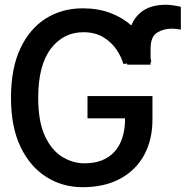

<svg xmlns="http://www.w3.org/2000/svg" viewBox="-20 -772 799 802"><path d="M616.8 -370.7V-272.4Q616.8 -188.2 582.2 -124.6Q547.6 -61.1 482.2 -25.6Q416.9 9.9 324.6 9.9Q241.5 9.9 173.7 -32.7Q105.8 -75.3 65.9 -158.4Q25.9 -241.5 25.9 -363.6Q25.9 -486.5 65 -569.6Q104 -652.7 171.7 -695Q239.3 -737.2 325.3 -737.2Q390.3 -737.2 441.2 -717.7Q492.2 -698.2 528.4 -665.8Q565 -752.1 672.2 -752.1Q687.5 -752.1 704.2 -749.6Q720.9 -747.2 735.4 -743.6V-648.1Q715.2 -652.3 699.2 -652.3Q662.3 -652.3 635.7 -635.3Q609 -618.3 609 -569.2V-528.8Q610.8 -521 612.2 -512.8L609 -512.4V-501.8H511.4V-506.4L495 -505.3Q487.2 -534.1 466.8 -564.6Q446.4 -595.2 411.9 -616.3Q377.5 -637.4 327.8 -637.4Q244.7 -637.4 192.1 -568.2Q139.6 -498.9 139.6 -363.3Q139.6 -263.5 167.8 -203.5Q196 -143.5 240.2 -116.7Q284.4 -89.8 332.7 -89.8Q414.8 -89.8 458.6 -138.7Q502.5 -187.5 502.5 -277.7H345.5V-370.7Z"/></svg>

Font: Interface Medium
Style: Regular
Weight: 500
Designer: Rasmus Andersson
Foundry: rsms
Version: Version 1.8